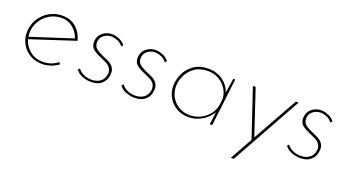

<svg xmlns="http://www.w3.org/2000/svg" viewBox="-48 -818 2571 1431"><g transform="rotate(20 1237.5 -102.5)"><path d="M242 -11Q274 -11 304.5 -21.5Q335 -32 358 -52L369 -37Q342 -17 308.5 -5.5Q275 6 241 6Q188 6 145.5 -18.5Q103 -43 79 -84.5Q55 -126 55 -177Q55 -233 83 -281Q111 -329 158.5 -357Q206 -385 262 -385Q329 -385 372.5 -347.5Q416 -310 432 -247L81 -132Q96 -79 138.5 -45Q181 -11 242 -11ZM263 -367Q213 -367 169.5 -341.5Q126 -316 100.5 -273Q75 -230 75 -179Q75 -170 77 -150L408 -257Q391 -305 353.5 -336Q316 -367 263 -367Z M629 7Q596 7 561 -6Q526 -19 507 -47L520 -59Q535 -37 564 -23.5Q593 -10 629 -10Q668 -10 696 -30Q724 -50 730 -92Q732 -120 719.5 -138Q707 -156 689 -165.5Q671 -175 634 -191Q593 -208 571.5 -227Q550 -246 550 -279Q550 -328 584.5 -356Q619 -384 665 -382Q690 -380 718 -368Q746 -356 764 -332L751 -319Q737 -341 710 -352.5Q683 -364 659 -364Q626 -364 599 -343Q572 -322 572 -284Q572 -256 591 -239.5Q610 -223 646 -207Q652 -204 684.5 -190Q717 -176 733.5 -155.5Q750 -135 750 -108Q750 -57 718.5 -25Q687 7 629 7Z M975 7Q942 7 907 -6Q872 -19 853 -47L866 -59Q881 -37 910 -23.5Q939 -10 975 -10Q1014 -10 1042 -30Q1070 -50 1076 -92Q1078 -120 1065.5 -138Q1053 -156 1035 -165.5Q1017 -175 980 -191Q939 -208 917.5 -227Q896 -246 896 -279Q896 -328 930.5 -356Q965 -384 1011 -382Q1036 -380 1064 -368Q1092 -356 1110 -332L1097 -319Q1083 -341 1056 -352.5Q1029 -364 1005 -364Q972 -364 945 -343Q918 -322 918 -284Q918 -256 937 -239.5Q956 -223 992 -207Q998 -204 1030.5 -190Q1063 -176 1079.5 -155.5Q1096 -135 1096 -108Q1096 -57 1064.5 -25Q1033 7 975 7Z M1635 -378 1590 0H1571L1583 -99Q1555 -52 1506 -23.5Q1457 5 1400 5Q1348 5 1306 -19.5Q1264 -44 1240.5 -85.5Q1217 -127 1217 -177Q1217 -223 1238 -271Q1259 -319 1305.5 -352.5Q1352 -386 1423 -386Q1487 -386 1535.5 -351.5Q1584 -317 1602 -262L1620 -378ZM1596 -211Q1594 -254 1570.5 -290Q1547 -326 1508.5 -347Q1470 -368 1424 -368Q1359 -368 1317 -337Q1275 -306 1256 -262Q1237 -218 1237 -179Q1237 -133 1259 -95Q1281 -57 1319.5 -34.5Q1358 -12 1405 -12Q1451 -12 1491.5 -32Q1532 -52 1559 -88Q1586 -124 1592 -170Z M2138 -378 1827 181H1804L1903 3L1775 -378H1797L1916 -21L2116 -378Z M2288 7Q2255 7 2220 -6Q2185 -19 2166 -47L2179 -59Q2194 -37 2223 -23.5Q2252 -10 2288 -10Q2327 -10 2355 -30Q2383 -50 2389 -92Q2391 -120 2378.5 -138Q2366 -156 2348 -165.5Q2330 -175 2293 -191Q2252 -208 2230.5 -227Q2209 -246 2209 -279Q2209 -328 2243.5 -356Q2278 -384 2324 -382Q2349 -380 2377 -368Q2405 -356 2423 -332L2410 -319Q2396 -341 2369 -352.5Q2342 -364 2318 -364Q2285 -364 2258 -343Q2231 -322 2231 -284Q2231 -256 2250 -239.5Q2269 -223 2305 -207Q2311 -204 2343.5 -190Q2376 -176 2392.5 -155.5Q2409 -135 2409 -108Q2409 -57 2377.5 -25Q2346 7 2288 7Z"/></g></svg>

Font: Josefin Sans Thin
Style: Italic
Weight: 200
Italic angle: -7°
Designer: Santiago Orozco
Foundry: Typemade
Version: Version 2.000